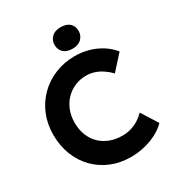

<svg xmlns="http://www.w3.org/2000/svg" viewBox="-211 -1049 1112 1197"><g transform="rotate(-30 344.5 -450.5)"><path d="M30 -352Q30 -429 57 -494.5Q84 -560 133 -608.5Q182 -657 248 -684Q314 -711 391 -711Q441 -711 489.5 -697.5Q538 -684 578.5 -658Q619 -632 648 -596L554 -492Q531 -516 505 -533.5Q479 -551 450.5 -560.5Q422 -570 390 -570Q347 -570 309.5 -554Q272 -538 244 -509.5Q216 -481 199.5 -440.5Q183 -400 183 -351Q183 -301 199 -260.5Q215 -220 244 -191.5Q273 -163 313.5 -147.5Q354 -132 403 -132Q435 -132 465 -141Q495 -150 520.5 -166Q546 -182 566 -203L640 -86Q615 -59 574.5 -37Q534 -15 484 -2.5Q434 10 383 10Q306 10 241.5 -16.5Q177 -43 129.5 -91.5Q82 -140 56 -206.5Q30 -273 30 -352ZM317 -834Q317 -866 339.5 -888.5Q362 -911 404 -911Q446 -911 468.5 -890.5Q491 -870 491 -834Q491 -803 468.5 -780Q446 -757 404 -757Q362 -757 339.5 -778Q317 -799 317 -834Z"/></g></svg>

Font: Our Lexend SemiBold
Style: Regular
Weight: 600
Designer: Bonnie Shaver-Troup, Thomas Jockin
Foundry: Lexend
Version: Version 1.007